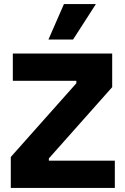

<svg xmlns="http://www.w3.org/2000/svg" viewBox="-20 -923 616 943"><path d="M33 0V-152L355 -514V-526H43V-660H531V-495L220 -145V-134H544V0ZM339 -729H218L294 -903H451Z"/></svg>

Font: Bricolage Grotesque 96pt ExtraBold ExtraBold
Style: Regular
Weight: 800
Version: Version 1.001;gftools[0.9.33.dev8+g029e19f]